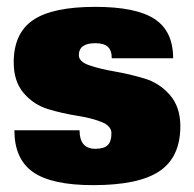

<svg xmlns="http://www.w3.org/2000/svg" viewBox="-20 -530 566 560"><path d="M210 -369Q210 -350 240.5 -339.5Q271 -329 314.5 -321.5Q358 -314 401.5 -301Q445 -288 475.5 -253Q506 -218 506 -162Q506 -72 445.5 -31Q385 10 252 10Q131 10 76.5 -28Q22 -66 22 -150H212Q212 -96 258 -96Q283 -96 294 -106.5Q305 -117 305 -141Q305 -163 275.5 -174.5Q246 -186 204.5 -192.5Q163 -199 121 -211.5Q79 -224 49.5 -258Q20 -292 20 -348Q20 -433 76.5 -471.5Q133 -510 258 -510Q377 -510 431 -474.5Q485 -439 485 -360H306Q306 -383 294.5 -393.5Q283 -404 258 -404Q210 -404 210 -369Z"/></svg>

Font: Fivo Sans Black
Style: Regular
Weight: 900
Designer: Alexander Slobzheninov
Foundry: Alexander Slobzheninov
Version: 1.0